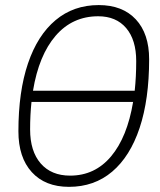

<svg xmlns="http://www.w3.org/2000/svg" viewBox="-20 -723 626 753"><path d="M250.5 9.8Q157.2 9.8 104.7 -47.9Q52.2 -105.5 52.2 -208Q52.2 -363.8 89.8 -474.4Q127.4 -585 198 -644Q268.6 -703.1 367.2 -703.1Q460.4 -703.1 512.7 -647Q564.9 -590.8 564.9 -490.7Q564.9 -333.5 527.6 -221.4Q490.2 -109.4 419.9 -49.8Q349.6 9.8 250.5 9.8ZM109.4 -367.2H508.3Q514.2 -421.9 514.2 -483.4Q514.2 -566.4 474.9 -612.8Q435.5 -659.2 365.2 -659.2Q264.2 -659.2 198.2 -582.8Q132.3 -506.3 109.4 -367.2ZM254.9 -34.2Q352.1 -34.2 415.5 -109.6Q479 -185.1 502 -323.2H103.5Q98.1 -272.5 98.1 -215.3Q98.1 -129.9 139.6 -82Q181.2 -34.2 254.9 -34.2Z"/></svg>

Font: CaskaydiaCove NF ExtraLight
Style: Italic
Weight: 200
Italic angle: -10°
Designer: Aaron Bell
Foundry: Saja Typeworks
Version: Version 2111.001; VTT 6.35;Nerd Fonts 3.2.1